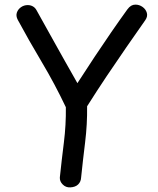

<svg xmlns="http://www.w3.org/2000/svg" viewBox="-20 -800 682 831"><path d="M57 -714Q48 -731 53 -745.5Q58 -760 71 -769Q84 -778 100 -778Q112 -778 122 -772.5Q132 -767 138 -756Q152 -731 172.5 -694Q193 -657 216.5 -615Q240 -573 261 -535.5Q282 -498 297 -472Q312 -446 315 -440Q353 -499 389.5 -554Q426 -609 461.5 -660.5Q497 -712 531 -759Q539 -770 547.5 -775Q556 -780 566 -780Q583 -780 597 -770Q611 -760 615.5 -744.5Q620 -729 609 -713Q569 -656 527 -595.5Q485 -535 442.5 -471.5Q400 -408 357 -340Q358 -262 348.5 -185Q339 -108 331 -31Q330 -13 318 -1.5Q306 10 284 11Q265 12 251.5 -1.5Q238 -15 239 -32Q247 -108 256.5 -183.5Q266 -259 265 -336Q217 -437 161 -531Q105 -625 57 -714Z"/></svg>

Font: Playpen Sans
Style: Regular
Weight: 400
Designer: Laura Meseguer, Veronika Burian, José Scaglione, Kostas Bartsokas, Vera Evstafieva, Tom Grace, Yorlmar Campos
Foundry: TypeTogether
Version: Version 2.000